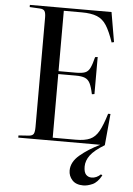

<svg xmlns="http://www.w3.org/2000/svg" viewBox="-62 -776 726 1052"><g transform="rotate(5 300.5 -250.0)"><path d="M436 230Q396 230 375.5 207.5Q355 185 355 155Q355 108 400.5 69.5Q446 31 510 0H59V-12L117 -16Q136 -18 142 -28.5Q148 -39 148 -67V-668Q148 -693 141.5 -703.5Q135 -714 115 -715L59 -718V-730H508L536 -567L523 -564Q503 -623 482.5 -655.5Q462 -688 430 -701Q398 -714 345 -714H247V-382H342Q375 -382 392.5 -388.5Q410 -395 420 -415.5Q430 -436 440 -476L454 -478V-274L440 -272Q432 -311 422 -331Q412 -351 394 -358.5Q376 -366 342 -366H247V-16H374Q423 -16 452 -29Q481 -42 500 -76Q519 -110 538 -173H551L535 0Q479 34 457 64Q435 94 435 126Q435 157 447 170Q459 183 478 183Q505 183 528 161L536 166Q514 206 486.5 218Q459 230 436 230Z"/></g></svg>

Font: Literata 72pt
Style: Regular
Weight: 400
Designer: Latin by Veronika Burian and Jose Scaglione. Greek by Irene Vlachou. Cyrillic by Vera Evstafieva.
Foundry: TypeTogether
Version: Version 3.002